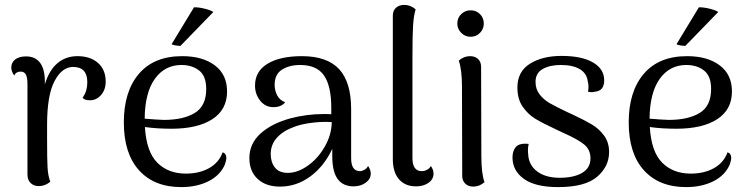

<svg xmlns="http://www.w3.org/2000/svg" viewBox="-20 -750 3051 783"><path d="M411 -417Q411 -384 392 -362.5Q373 -341 347 -341Q325 -341 317 -351Q328 -368 332 -382.5Q336 -397 336 -415Q336 -477 278 -477Q233 -477 202.5 -419.5Q172 -362 172 -241V-187Q172 -97 174 -65Q176 -33 185 -9Q164 9 138 9Q118 9 105 -3.5Q92 -16 92 -38V-406Q92 -434 85.5 -446Q79 -458 64 -458Q45 -458 38 -442Q26 -459 26 -474Q26 -495 42 -507.5Q58 -520 86 -520Q125 -520 144.5 -492.5Q164 -465 163 -411V-406Q180 -463 214 -492Q248 -521 296 -521Q348 -521 379.5 -493.5Q411 -466 411 -417Z M903 -106Q903 -96 897 -79Q878 -35 830.5 -11Q783 13 719 13Q609 13 547 -55.5Q485 -124 485 -251Q485 -377 546.5 -449Q608 -521 723 -521Q806 -521 856 -483.5Q906 -446 906 -377Q906 -303 846 -264Q786 -225 679 -225Q620 -225 571 -232Q577 -131 621.5 -86.5Q666 -42 738 -42Q793 -42 833 -64.5Q873 -87 888 -129Q903 -124 903 -106ZM570 -266Q618 -262 648 -261Q728 -261 774.5 -289.5Q821 -318 821 -387Q821 -440 792 -462.5Q763 -485 720 -485Q652 -485 611.5 -428.5Q571 -372 570 -266ZM716 -563Q706 -563 694.5 -565Q683 -567 680 -570L771 -720Q789 -721 815 -714.5Q841 -708 850 -701Z M1492 -42Q1492 -20 1471.5 -5Q1451 10 1422 10Q1379 10 1357 -20Q1335 -50 1335 -114V-143Q1302 -72 1245.5 -30.5Q1189 11 1122 11Q1064 11 1030.5 -20.5Q997 -52 997 -105Q997 -164 1042 -205Q1087 -246 1163 -267Q1230 -285 1302 -285Q1322 -285 1331 -284V-310Q1331 -399 1301.5 -442Q1272 -485 1204 -485Q1160 -485 1130 -466Q1100 -447 1100 -404Q1100 -381 1110.5 -361Q1121 -341 1143 -333Q1127 -313 1095 -313Q1062 -313 1041 -339.5Q1020 -366 1020 -401Q1020 -459 1071 -490Q1122 -521 1211 -521Q1314 -521 1363 -468Q1412 -415 1412 -305V-105Q1412 -52 1448 -52Q1456 -52 1466 -57.5Q1476 -63 1481 -73Q1492 -58 1492 -42ZM1333 -252 1310 -253Q1275 -253 1239 -247.5Q1203 -242 1178 -232Q1134 -216 1109 -188Q1084 -160 1084 -122Q1084 -89 1101 -67Q1118 -45 1154 -45Q1194 -45 1235.5 -74.5Q1277 -104 1304.5 -152Q1332 -200 1333 -252Z M1582 -101V-686Q1582 -707 1595 -718.5Q1608 -730 1629 -730Q1654 -730 1675 -712Q1667 -686 1664.5 -645Q1662 -604 1662 -517V-105Q1662 -79 1671.5 -65.5Q1681 -52 1700 -52Q1711 -52 1721.5 -57.5Q1732 -63 1737 -73Q1748 -58 1748 -42Q1748 -19 1727.5 -4.5Q1707 10 1677 10Q1632 10 1607 -19Q1582 -48 1582 -101Z M1845 -654Q1845 -677 1861 -692.5Q1877 -708 1899 -708Q1922 -708 1937.5 -692.5Q1953 -677 1953 -654Q1953 -632 1937.5 -616Q1922 -600 1899 -600Q1877 -600 1861 -616Q1845 -632 1845 -654ZM1956 -7Q1935 11 1910 11Q1890 11 1877.5 -1Q1865 -13 1865 -33L1864 -396Q1864 -465 1851 -503Q1872 -521 1897 -521Q1917 -521 1929.5 -509.5Q1942 -498 1942 -477L1943 -114Q1943 -41 1956 -7Z M2070 -108Q2070 -133 2082 -148.5Q2094 -164 2120 -164Q2130 -164 2136 -163Q2133 -151 2133 -139Q2133 -128 2134 -121Q2136 -77 2170.5 -51Q2205 -25 2263 -25Q2320 -25 2354 -45Q2388 -65 2388 -104Q2388 -140 2362 -161Q2336 -182 2280 -207L2248 -222Q2192 -248 2162.5 -266Q2133 -284 2111.5 -315Q2090 -346 2090 -393Q2090 -458 2141 -490Q2192 -522 2270 -522Q2352 -522 2398 -495.5Q2444 -469 2444 -422Q2444 -380 2407 -376Q2397 -374 2394 -374Q2388 -374 2378 -376Q2380 -388 2380 -396Q2380 -409 2377 -418Q2373 -451 2344.5 -468Q2316 -485 2267 -485Q2222 -485 2193 -468.5Q2164 -452 2164 -416Q2164 -386 2181 -364.5Q2198 -343 2221.5 -329.5Q2245 -316 2293 -293L2315 -283Q2364 -260 2393.5 -242.5Q2423 -225 2443.5 -197Q2464 -169 2464 -130Q2464 -71 2415 -29Q2366 13 2256 13Q2163 13 2116.5 -20.5Q2070 -54 2070 -108Z M2962 -106Q2962 -96 2956 -79Q2937 -35 2889.5 -11Q2842 13 2778 13Q2668 13 2606 -55.5Q2544 -124 2544 -251Q2544 -377 2605.5 -449Q2667 -521 2782 -521Q2865 -521 2915 -483.5Q2965 -446 2965 -377Q2965 -303 2905 -264Q2845 -225 2738 -225Q2679 -225 2630 -232Q2636 -131 2680.5 -86.5Q2725 -42 2797 -42Q2852 -42 2892 -64.5Q2932 -87 2947 -129Q2962 -124 2962 -106ZM2629 -266Q2677 -262 2707 -261Q2787 -261 2833.5 -289.5Q2880 -318 2880 -387Q2880 -440 2851 -462.5Q2822 -485 2779 -485Q2711 -485 2670.5 -428.5Q2630 -372 2629 -266ZM2775 -563Q2765 -563 2753.5 -565Q2742 -567 2739 -570L2830 -720Q2848 -721 2874 -714.5Q2900 -708 2909 -701Z"/></svg>

Font: Arima Madurai
Style: Regular
Weight: 400
Designer: Joana Correia and Natanael Gama
Foundry: NDISCOVER
Version: Version 1.020